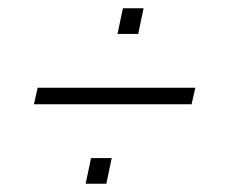

<svg xmlns="http://www.w3.org/2000/svg" viewBox="-20 -485 554 464"><path d="M264 -403 277 -465H327L314 -403ZM62 -233 71 -273H452L443 -233ZM187 -41 200 -103H250L237 -41Z"/></svg>

Font: Saira Semi Condensed ExtraLight
Style: Italic
Weight: 200
Width: 4
Italic angle: -12°
Designer: Hector Gatti with collaboration of the Omnibus-Type team
Foundry: Omnibus-Type
Version: Version 1.001; ttfautohint (v1.8)